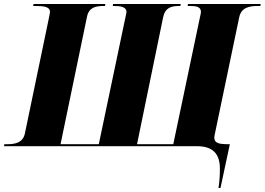

<svg xmlns="http://www.w3.org/2000/svg" viewBox="-45 -734 1329 964"><path d="M1052 210H1062L1109 -10H1103C1057 -10 1031 -14 1031 -43C1031 -47 1032 -52 1033 -58L1156 -647C1166 -696 1206 -704 1249 -704H1262L1264 -714H899L897 -704H910C940 -704 964 -700 964 -674C964 -670 962 -661 958 -643L825 -10H643L774 -647C784 -696 815 -704 855 -704H860L863 -714H523L521 -704H527C559 -704 590 -700 590 -674C590 -670 588 -661 584 -643L451 -10H259L392 -651C402 -697 435 -704 477 -704H482L484 -714H124L121 -704H134C176 -704 206 -700 206 -674C206 -670 204 -661 199 -636L80 -64C70 -17 31 -10 -9 -10H-23L-25 0H944C1026 0 1059 41 1059 112C1059 150 1057 178 1052 210Z"/></svg>

Font: Noto Serif Display Black
Style: Italic
Weight: 900
Italic angle: -12°
Designer: Monotype Design Team
Foundry: Monotype Imaging Inc.
Version: Version 2.009